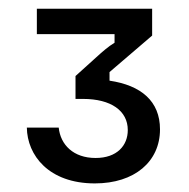

<svg xmlns="http://www.w3.org/2000/svg" viewBox="-20 -837 440 447"><path d="M200.8 -410C293.3 -410 352.5 -460.8 352.5 -535.8C352.5 -601.7 308.3 -638.3 235 -649.2V-669.2L334.2 -754.2V-816.7H65.8V-757.5H246.7V-737.5C232.5 -729.2 215.8 -714.2 207.5 -706.7L155.8 -660V-606.7H173.3C238.3 -606.7 277.5 -579.2 277.5 -534.2C277.5 -498.3 252.5 -469.2 202.5 -469.2C150.8 -469.2 120.8 -500 116.7 -540H42.5C43.3 -475.8 93.3 -410 200.8 -410Z"/></svg>

Font: Familjen Grotesk
Style: Regular
Weight: 400
Designer: Anders Wikstroem, Jonas Baeckman, Matilda Gysing, Kristian Moeller
Foundry: Familjen STHLM AB
Version: Version 2.000